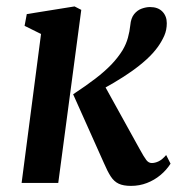

<svg xmlns="http://www.w3.org/2000/svg" viewBox="-20 -584 566 613"><path d="M49 0 111 -475.5 58.5 -501.5 65.5 -539 218 -563.5 239.5 -552.5 166 0ZM398 9.5Q374 9.5 359 2.5Q344 -4.5 333.5 -20.8Q323 -37 311.5 -64L213.5 -283Q254.5 -310 284.5 -333Q314.5 -356 335.8 -378.2Q357 -400.5 371.5 -424Q383 -443.5 388.5 -463.8Q394 -484 396 -503.5Q398 -526 408.2 -538.8Q418.5 -551.5 432.5 -556.5Q446.5 -561.5 459 -561.5Q484.5 -561.5 498.5 -547Q512.5 -532.5 512.5 -510Q512.5 -488 504.5 -470Q496.5 -452 484.5 -435Q469.5 -414 447.5 -394Q425.5 -374 399 -355.5Q372.5 -337 344 -320.2Q315.5 -303.5 288 -289L304.5 -327.5L424.5 -110.5Q439.5 -83 447 -73.2Q454.5 -63.5 464.5 -63.5Q475 -63.5 486.2 -68.8Q497.5 -74 510.5 -89L524.5 -61.5Q511.5 -41 492.2 -25Q473 -9 449.2 0.2Q425.5 9.5 398 9.5Z"/></svg>

Font: Merriweather 28pt SemiBold
Style: Italic
Weight: 600
Italic angle: -7.8°
Version: Version 2.101